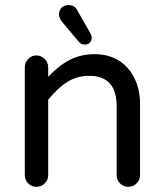

<svg xmlns="http://www.w3.org/2000/svg" viewBox="-20 -719 635 745"><path d="M76.2 -39.1V-458Q76.2 -476.6 89.4 -490.2Q102.5 -503.9 121.1 -503.9Q139.6 -503.9 153.3 -490.2Q167 -476.6 167 -458V-420.9Q207 -463.9 250 -486.3Q293 -508.8 347.7 -508.8Q401.4 -508.8 442.4 -483.4Q481.4 -458 502.4 -414.1Q523.4 -370.1 523.4 -316.4V-39.1Q523.4 -20.5 509.8 -7.3Q496.1 5.9 477.5 5.9Q459 5.9 445.8 -7.3Q432.6 -20.5 432.6 -39.1V-306.6Q432.6 -424.8 326.2 -424.8Q279.3 -424.8 241.7 -401.4Q204.1 -377.9 167 -332V-39.1Q167 -20.5 153.3 -7.3Q139.6 5.9 121.1 5.9Q102.5 5.9 89.4 -7.3Q76.2 -20.5 76.2 -39.1ZM246.1 -699.2Q269.5 -699.2 279.3 -679.7L329.1 -592.8Q335.9 -581.1 335.9 -573.2Q335.9 -561.5 328.6 -553.7Q321.3 -545.9 308.6 -545.9Q294.9 -545.9 286.1 -556.6L218.8 -636.7Q209 -651.4 209 -662.1Q209 -679.7 219.2 -689.5Q229.5 -699.2 246.1 -699.2Z"/></svg>

Font: jf-openhuninn-2.0
Style: Regular
Weight: 400
Designer: [Kosugi Maru]
Designed by MOTOYA      

[Varela Round]
Joe Prince (Latin component); Avraham Cornfeld (Hebrew component)
Foundry: justfont CO.,LTD.
Version: 2.0